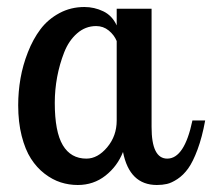

<svg xmlns="http://www.w3.org/2000/svg" viewBox="-20 -525 609 551"><path d="M314.9 -500H415V-160.2Q415 -69.8 460 -69.8Q509.3 -69.8 532.2 -179.2H568.8Q560.1 -131.3 546.9 -95.9Q533.7 -60.5 520 -41.5Q506.3 -22.5 489.3 -11.2Q472.2 0 459 2.9Q445.8 5.9 430.2 5.9Q351.6 5.9 333 -88.9Q316.9 -47.9 282.7 -21Q248.5 5.9 203.1 5.9Q177.7 5.9 154.1 -1.7Q130.4 -9.3 107.9 -26.6Q85.4 -43.9 68.8 -69.8Q52.2 -95.7 42.2 -135Q32.2 -174.3 32.2 -223.1Q32.2 -261.7 38.8 -299.8Q45.4 -337.9 60.1 -375.2Q74.7 -412.6 96.2 -441.2Q117.7 -469.7 150.4 -487.3Q183.1 -504.9 222.2 -504.9Q250.5 -504.9 276.1 -492.7Q301.8 -480.5 314.9 -452.1ZM228 -69.8Q260.3 -69.8 287.6 -102.3Q314.9 -134.8 314.9 -179.2V-407.2Q307.6 -424.8 292 -437.5Q276.4 -450.2 255.9 -450.2Q225.1 -450.2 201.2 -429.2Q177.2 -408.2 164.1 -374.5Q150.9 -340.8 144 -304Q137.2 -267.1 137.2 -230Q137.2 -147 160.2 -108.4Q183.1 -69.8 228 -69.8Z"/></svg>

Font: Lobster Two
Style: Regular
Weight: 400
Designer: Pablo Impallari
Foundry: Pablo Impallari. www.impallari.com
Version: Version 1.006